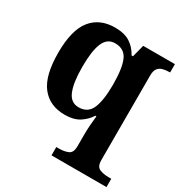

<svg xmlns="http://www.w3.org/2000/svg" viewBox="-180 -683 1009 1059"><g transform="rotate(30 324.0 -153.0)"><path d="M297 240V187H315Q348 187 372 176.5Q396 166 396 125V52Q396 20 398.5 -13Q401 -46 404 -70H397Q376 -36 340 -13Q304 10 248 10Q151 10 98.5 -57Q46 -124 46 -269Q46 -413 99 -479.5Q152 -546 250 -546Q309 -546 345.5 -522.5Q382 -499 404 -458H413L433 -536H635V-483H631Q609 -483 590 -478Q571 -473 559.5 -458.5Q548 -444 548 -413V125Q548 166 572 176.5Q596 187 629 187H647V240ZM293 -64Q352 -64 374 -116Q396 -168 396 -267Q396 -371 374 -421Q352 -471 293 -471Q243 -471 221.5 -420.5Q200 -370 200 -268Q200 -168 221.5 -116Q243 -64 293 -64Z"/></g></svg>

Font: Noto Serif Yezidi
Style: Bold
Weight: 700
Designer: Dalton Maag Ltd
Foundry: Dalton Maag Ltd
Version: Version 1.001; ttfautohint (v1.8.4.7-5d5b)